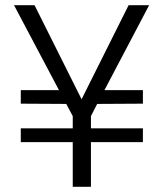

<svg xmlns="http://www.w3.org/2000/svg" viewBox="-20 -719 625 739"><path d="M60 -225H260V-272L235 -319L60 -320V-372H207L34 -699H113L294 -337L475 -699H554L382 -372H530V-320L354 -319L330 -272V-225H530V-172H330V0H260V-172H60Z"/></svg>

Font: Poppins Light
Style: Regular
Weight: 300
Designer: Ninad Kale (Devanagari), Jonny Pinhorn (Latin)
Version: Version 5.002